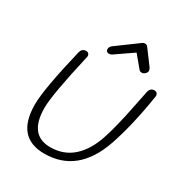

<svg xmlns="http://www.w3.org/2000/svg" viewBox="-206 -1040 1117 1189"><g transform="rotate(30 352.5 -445.5)"><path d="M322 -730Q300 -730 300 -752Q300 -768 316 -780L463 -888Q474 -897 485 -897Q497 -897 505 -887L583 -782Q590 -771 590 -762Q590 -751 579.5 -740.5Q569 -730 556 -730Q544 -730 537 -738L467 -822L342 -736Q333 -730 322 -730ZM284 6Q82 6 82 -230Q82 -339 155 -645Q164 -675 192 -675Q206 -675 212 -665Q218 -655 215 -645Q144 -336 144 -241Q144 -47 296 -47Q391 -47 456.5 -105.5Q522 -164 557 -271Q571 -313 583.5 -362.5Q596 -412 603.5 -446Q611 -480 624 -545Q637 -610 644 -643Q652 -675 681 -675Q694 -675 700.5 -666Q707 -657 705 -645Q670 -422 616 -264Q523 6 284 6Z"/></g></svg>

Font: Comic Neue
Style: Italic
Weight: 400
Italic angle: -12°
Designer: Craig Rozynski
Foundry: Craig Rozynski
Version: Version 2.003